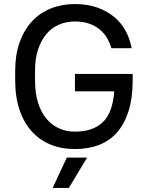

<svg xmlns="http://www.w3.org/2000/svg" viewBox="-20 -728 730 948"><path d="M350 8Q284 8 230 -14Q176 -36 137 -79Q98 -122 76.5 -185.5Q55 -249 55 -331V-379Q55 -457 76.5 -518Q98 -579 137 -621.5Q176 -664 230.5 -686Q285 -708 350 -708Q411 -708 459.5 -691Q508 -674 543.5 -644.5Q579 -615 600.5 -575Q622 -535 630 -490H530Q522 -518 507.5 -542Q493 -566 470.5 -584Q448 -602 418 -612Q388 -622 350 -622Q308 -622 271.5 -606.5Q235 -591 209 -560Q183 -529 168 -484Q153 -439 153 -379V-331Q153 -268 168 -220.5Q183 -173 209.5 -141.5Q236 -110 272 -94Q308 -78 350 -78Q438 -78 487 -124Q536 -170 544 -277H350V-363H635V-330Q635 -244 615 -180.5Q595 -117 558.5 -75Q522 -33 469 -12.5Q416 8 350 8ZM310 50H410L320 200H240Z"/></svg>

Font: PT Root UI Medium
Style: Regular
Weight: 500
Designer: Vitaly Kuzmin
Foundry: ParaType Ltd.
Version: Version 2.001G